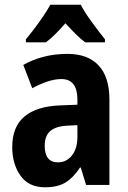

<svg xmlns="http://www.w3.org/2000/svg" viewBox="-20 -786 544 816"><path d="M267 -557Q353 -557 399 -508Q445 -459 445 -363V0H346L323 -74H320Q292 -31 258.5 -10.5Q225 10 171 10Q102 10 67 -39.5Q32 -89 32 -161Q32 -247 83.5 -290.5Q135 -334 234 -338L309 -341V-362Q309 -450 241 -450Q214 -450 183 -440Q152 -430 117 -411L79 -510Q117 -532 164.5 -544.5Q212 -557 267 -557ZM266 -252Q215 -249 192.5 -228Q170 -207 170 -167Q170 -96 226 -96Q262 -96 285.5 -125Q309 -154 309 -205V-254ZM323 -766Q341 -732 370 -692.5Q399 -653 426 -619V-606H342Q322 -621 301.5 -641.5Q281 -662 258 -687Q235 -661 214.5 -640.5Q194 -620 175 -606H90V-619Q106 -638 126.5 -665Q147 -692 165 -719Q183 -746 194 -766Z"/></svg>

Font: Noto Sans Khmer UI Condensed
Style: Bold
Weight: 700
Width: 3
Designer: Danh Hong and the Monotype Design Team
Foundry: Monotype Imaging Inc.
Version: Version 2.002; ttfautohint (v1.8.4.7-5d5b)